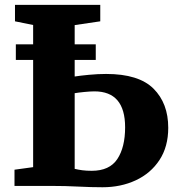

<svg xmlns="http://www.w3.org/2000/svg" viewBox="-20 -763 734 788"><path d="M401 5.5Q354 5.5 301.8 2.8Q249.5 0 188 0H39.5V-66.5L116 -77V-517H45V-581H116V-660.5L41.5 -675.5V-743H391.5V-675.5L286.5 -660V-581H373V-517H286.5V-449Q308.5 -452.5 345.2 -456Q382 -459.5 415.5 -459.5Q549.5 -459.5 610 -399.2Q670.5 -339 670.5 -238.5Q670.5 -161 634.5 -106.2Q598.5 -51.5 537.2 -23Q476 5.5 401 5.5ZM356.5 -62Q429.5 -62 461.5 -110.2Q493.5 -158.5 493.5 -240.5Q493.5 -388 367.5 -388Q351 -388 325.8 -385.5Q300.5 -383 286.5 -380.5V-70Q301 -66.5 318 -64.2Q335 -62 356.5 -62Z"/></svg>

Font: Merriweather Black
Style: Regular
Weight: 900
Designer: Eben Sorkin
Foundry: Eben Sorkin
Version: Version 2.200;gftools[0.9.31]